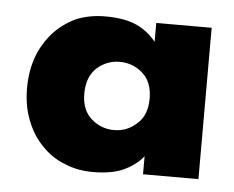

<svg xmlns="http://www.w3.org/2000/svg" viewBox="-37 -752 542 445"><g transform="rotate(5 234.5 -530.0)"><path d="M193.8 -349.1Q156.7 -349.1 127.9 -361.8Q97.7 -373 74.2 -397.9Q51.3 -420.9 38.1 -455.1Q24.9 -488.3 24.9 -529.8Q24.9 -571.3 38.1 -606Q51.3 -638.7 74.2 -663.1Q98.1 -687 126 -699.2Q156.2 -710.9 190.9 -710.9Q236.8 -710.9 264.2 -698.2Q291 -686 310.1 -662.1V-706.1H439V-354H310.1V-396Q293.5 -375 265.1 -361.8Q237.8 -349.1 193.8 -349.1ZM233.9 -450.2Q264.6 -450.2 287.1 -471.2Q310.1 -491.2 310.1 -529.8Q310.1 -568.8 287.1 -588.9Q264.2 -608.9 233.9 -608.9Q204.1 -608.9 181.2 -588.9Q158.2 -567.4 158.2 -528.8Q158.2 -490.2 181.2 -470.2Q204.1 -450.2 233.9 -450.2Z"/></g></svg>

Font: PoppinsZ
Style: Bold
Weight: 700
Designer: Ninad Kale (Devanagari), Jonny Pinhorn (Latin)
Foundry: Indian Type Foundry
Version: Version 3.002;FEAKit 1.0